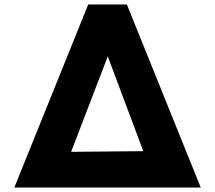

<svg xmlns="http://www.w3.org/2000/svg" viewBox="-20 -845 969 865"><path d="M300.5 -161 465.5 -591 625.5 -164ZM44.5 0H884.5L551.5 -825H377.5Z"/></svg>

Font: Sztylet
Style: Bd
Weight: 700
Foundry: Cannot Into Space Fonts, PlusOne Fonts
Version: Version 0.12